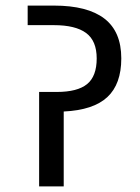

<svg xmlns="http://www.w3.org/2000/svg" viewBox="-20 -667 502 687"><path d="M208 -268V0H120V-338H183Q257 -338 291.5 -366Q326 -394 326 -458Q326 -521 288 -549Q250 -577 173 -577H79V-647H173Q293 -647 353.5 -600.5Q414 -554 414 -458Q414 -366 364 -319.5Q314 -273 208 -268Z"/></svg>

Font: Biryani
Style: Regular
Weight: 400
Designer: Dan Reynolds and Mathieu Reguer
Foundry: Dan Reynolds and Mathieu Reguer
Version: Version 1.004; ttfautohint (v1.1) -l 5 -r 5 -G 72 -x 0 -D la